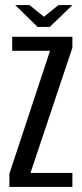

<svg xmlns="http://www.w3.org/2000/svg" viewBox="-20 -736 322 756"><path d="M17 0V-52L177 -536H28V-591H265V-548L100 -55H265V0ZM128 -630 40 -716H96L153 -670L210 -716H265L176 -630Z"/></svg>

Font: Alumni Sans Thin Medium
Style: Regular
Weight: 500
Version: Version 1.018